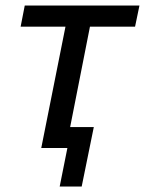

<svg xmlns="http://www.w3.org/2000/svg" viewBox="-20 -538 527 698"><path d="M218 -441H55L70 -518H487L471 -441H307L235 -76H321L277 140H197L225 0H130Z"/></svg>

Font: IBM Plex Sans Text
Style: Italic
Weight: 450
Italic angle: -11°
Designer: Mike Abbink, Paul van der Laan, Pieter van Rosmalen
Foundry: Bold Monday
Version: Version 3.005